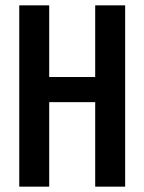

<svg xmlns="http://www.w3.org/2000/svg" viewBox="-20 -714 540 718"><path d="M448 -694V-16H336V-332H164V-16H52V-694H164V-426H336V-694Z"/></svg>

Font: D2Coding ligature
Style: Bold
Weight: 700
Monospace: yes
Designer: Yong-Rak Park; Jeong-Hwan Yoon; Sang-Min Lee;
Foundry: NHN Corporation
Version: Version 1.3.2; Build 20180524